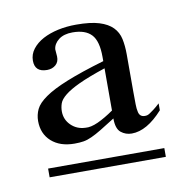

<svg xmlns="http://www.w3.org/2000/svg" viewBox="-44 -547 329 348"><g transform="rotate(-10 120.0 -373.0)"><path d="M239.3 -325.7Q210 -293 182.1 -293Q170.9 -293 162.4 -299.8Q153.8 -306.6 153.8 -325.7Q137.7 -315.4 127.2 -309.1Q116.7 -302.7 108.6 -299.1Q100.6 -295.4 93.5 -294.2Q86.4 -293 76.7 -293Q50.3 -293 34.4 -307.1Q18.6 -321.3 18.6 -344.7Q18.6 -356 23.4 -366.2Q28.3 -376.5 43 -386.7Q57.6 -397 84.2 -407.7Q110.8 -418.5 153.8 -431.2V-439Q153.8 -468.3 142.6 -480.2Q131.3 -492.2 107.9 -492.2Q91.8 -492.2 82.3 -484.9Q72.8 -477.5 71.8 -467.3L72.8 -454.1Q73.2 -444.3 66.9 -438.7Q60.5 -433.1 50.8 -433.1Q28.3 -433.1 28.3 -454.1Q28.3 -465.8 35.6 -475.3Q43 -484.9 55.2 -491.5Q67.4 -498 83.3 -501.5Q99.1 -504.9 116.7 -504.9Q143.1 -504.9 158.9 -500Q174.8 -495.1 183.6 -486.1Q192.4 -477.1 195.1 -464.4Q197.8 -451.7 197.8 -436V-367.2Q197.8 -353 198 -344Q198.2 -335 199.2 -331.5Q200.7 -320.3 210.9 -320.3Q213.4 -320.3 215.3 -320.8Q217.3 -321.3 220.2 -323.2Q223.1 -325.2 227.8 -328.6Q232.4 -332 239.3 -338.4ZM21.5 -240.7V-256.8H235.4V-240.7ZM153.8 -418Q123 -407.7 105.2 -399.4Q87.4 -391.1 78.1 -383.5Q68.8 -376 66.4 -368.9Q64 -361.8 64 -354.5Q64 -339.4 74.7 -328.9Q85.4 -318.4 101.1 -317.9Q110.8 -316.9 124.3 -323Q137.7 -329.1 153.8 -340.3Z"/></g></svg>

Font: Scheherazade Urdu
Style: Regular
Weight: 400
Designer: SIL International
Foundry: SIL International
Version: Version 1.005 (build 117/117)